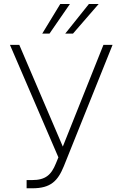

<svg xmlns="http://www.w3.org/2000/svg" viewBox="-20 -958 630 987"><path d="M116.8 9.9H146.3C240.4 9.9 277 -27.3 308.2 -103.7L558.6 -727.3H511.7L302.9 -204.5L79.2 -727.3H31.2L280.2 -149.1L267.4 -117.9C243.3 -58.2 213.4 -32.3 144.5 -32.3H116.8ZM315.3 -785.2H355.1L487.2 -937.5H437.1ZM197.1 -785.2H234.4L339.5 -937.5H289.8Z"/></svg>

Font: Karasuma Gothic
Style: Thin
Weight: 200
Designer: Rasmus Andersson / Ryoko Ishizuka
Foundry: rsms
Version: Version 1.00